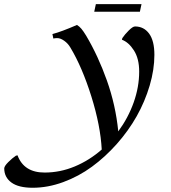

<svg xmlns="http://www.w3.org/2000/svg" viewBox="-223 -618 821 924"><path d="M147.5 -498Q159.2 -490.7 168.7 -479.5Q178.2 -468.3 191.9 -445.8Q249.5 -348.6 291.5 -230.5Q333.5 -112.3 346.2 14.2Q394 -50.8 420.4 -125.2Q446.8 -199.7 446.8 -273.4Q446.8 -335.9 421.6 -375.2Q396.5 -414.6 363.8 -426.8L365.7 -434.6Q377 -451.7 396.5 -471.2Q416 -490.7 426.8 -490.7Q469.2 -490.7 494.6 -456.3Q520 -421.9 520 -354Q520 -282.7 497.3 -206.1Q474.6 -129.4 435.1 -59.1Q395.5 11.2 339.4 74.5Q283.2 137.7 219.5 184.3Q155.8 231 81.5 258.3Q7.3 285.6 -65.9 285.6Q-133.8 285.6 -168.2 260.3Q-202.6 234.9 -202.6 192.4Q-202.6 181.6 -183.1 162.1Q-163.6 142.6 -146.5 131.3L-138.7 129.4Q-107.9 212.4 -8.3 212.4Q66.4 212.4 136.7 183.1Q207 153.8 266.6 101.6Q260.7 -13.2 216.6 -154.1Q172.4 -294.9 115.7 -389.2Q104 -409.2 85.9 -421.9Q67.9 -434.6 52.7 -434.6Q42.5 -434.6 33.7 -432.6L29.3 -454.1Q72.3 -465.3 147.5 -498ZM458 -598.1 450.2 -561.5H230.5L238.3 -598.1Z"/></svg>

Font: Flanker
Style: Italic
Weight: 400
Italic angle: -12°
Designer: Flanker
Version: Version 2.027